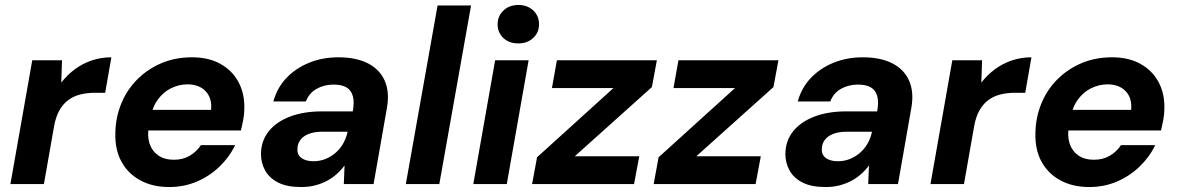

<svg xmlns="http://www.w3.org/2000/svg" viewBox="-20 -742 4752 774"><path d="M22 0 110 -499H230L227 -409Q251 -440 282 -463Q313 -486 350.5 -498.5Q388 -511 429 -511L404 -368H363Q332 -368 305 -361.5Q278 -355 256.5 -339.5Q235 -324 220 -298Q205 -272 198 -233L157 0Z M662 12Q595 12 545.5 -15Q496 -42 469.5 -90.5Q443 -139 445 -206Q446 -268 468.5 -323.5Q491 -379 532.5 -421Q574 -463 630 -487Q686 -511 754 -511Q821 -511 868.5 -484.5Q916 -458 941 -412Q966 -366 965 -306Q965 -283 960.5 -259Q956 -235 951 -216H541L555 -299H831Q834 -332 822.5 -355Q811 -378 788.5 -390Q766 -402 736 -402Q702 -402 670 -386.5Q638 -371 615.5 -339.5Q593 -308 585 -260L580 -231Q573 -193 583 -163Q593 -133 618 -115.5Q643 -98 681 -98Q718 -98 745.5 -114.5Q773 -131 790 -157H928Q905 -109 865 -70.5Q825 -32 773.5 -10Q722 12 662 12Z M1194 12Q1137 12 1101.5 -6Q1066 -24 1049 -54.5Q1032 -85 1032 -122Q1033 -175 1063.5 -213Q1094 -251 1149 -272Q1204 -293 1278 -293H1402Q1409 -330 1402.5 -354Q1396 -378 1377 -389.5Q1358 -401 1324 -401Q1287 -401 1256.5 -384Q1226 -367 1213 -333H1082Q1097 -388 1134.5 -427.5Q1172 -467 1226 -489Q1280 -511 1344 -511Q1415 -511 1462.5 -487Q1510 -463 1530.5 -417.5Q1551 -372 1540 -308L1486 0H1366L1369 -75Q1355 -56 1337 -40Q1319 -24 1297 -12.5Q1275 -1 1249.5 5.5Q1224 12 1194 12ZM1244 -92Q1270 -92 1293 -101.5Q1316 -111 1334 -127Q1352 -143 1364 -164.5Q1376 -186 1381 -210L1382 -211H1279Q1248 -211 1225.5 -202.5Q1203 -194 1191 -178Q1179 -162 1179 -141Q1178 -117 1196 -104.5Q1214 -92 1244 -92Z M1616 0 1744 -720H1879L1751 0Z M1888 0 1976 -499H2111L2023 0ZM2070 -567Q2032 -567 2009 -589Q1986 -611 1986 -644Q1986 -677 2009.5 -699.5Q2033 -722 2070 -722Q2106 -722 2129.5 -700Q2153 -678 2153 -644Q2153 -611 2129.5 -589Q2106 -567 2070 -567Z M2125 0 2145 -108 2453 -387H2205L2225 -499H2628L2608 -391L2297 -112H2557L2536 0Z M2615 0 2635 -108 2943 -387H2695L2715 -499H3118L3098 -391L2787 -112H3047L3026 0Z M3308 12Q3251 12 3215.5 -6Q3180 -24 3163 -54.5Q3146 -85 3146 -122Q3147 -175 3177.5 -213Q3208 -251 3263 -272Q3318 -293 3392 -293H3516Q3523 -330 3516.5 -354Q3510 -378 3491 -389.5Q3472 -401 3438 -401Q3401 -401 3370.5 -384Q3340 -367 3327 -333H3196Q3211 -388 3248.5 -427.5Q3286 -467 3340 -489Q3394 -511 3458 -511Q3529 -511 3576.5 -487Q3624 -463 3644.5 -417.5Q3665 -372 3654 -308L3600 0H3480L3483 -75Q3469 -56 3451 -40Q3433 -24 3411 -12.5Q3389 -1 3363.5 5.5Q3338 12 3308 12ZM3358 -92Q3384 -92 3407 -101.5Q3430 -111 3448 -127Q3466 -143 3478 -164.5Q3490 -186 3495 -210L3496 -211H3393Q3362 -211 3339.5 -202.5Q3317 -194 3305 -178Q3293 -162 3293 -141Q3292 -117 3310 -104.5Q3328 -92 3358 -92Z M3731 0 3819 -499H3939L3936 -409Q3960 -440 3991 -463Q4022 -486 4059.5 -498.5Q4097 -511 4138 -511L4113 -368H4072Q4041 -368 4014 -361.5Q3987 -355 3965.5 -339.5Q3944 -324 3929 -298Q3914 -272 3907 -233L3866 0Z M4371 12Q4304 12 4254.5 -15Q4205 -42 4178.5 -90.5Q4152 -139 4154 -206Q4155 -268 4177.5 -323.5Q4200 -379 4241.5 -421Q4283 -463 4339 -487Q4395 -511 4463 -511Q4530 -511 4577.5 -484.5Q4625 -458 4650 -412Q4675 -366 4674 -306Q4674 -283 4669.5 -259Q4665 -235 4660 -216H4250L4264 -299H4540Q4543 -332 4531.5 -355Q4520 -378 4497.5 -390Q4475 -402 4445 -402Q4411 -402 4379 -386.5Q4347 -371 4324.5 -339.5Q4302 -308 4294 -260L4289 -231Q4282 -193 4292 -163Q4302 -133 4327 -115.5Q4352 -98 4390 -98Q4427 -98 4454.5 -114.5Q4482 -131 4499 -157H4637Q4614 -109 4574 -70.5Q4534 -32 4482.5 -10Q4431 12 4371 12Z"/></svg>

Font: DM Sans 20pt
Style: Bold Italic
Weight: 700
Italic angle: -10°
Version: Version 4.004;gftools[0.9.30]